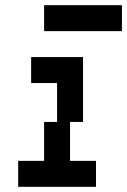

<svg xmlns="http://www.w3.org/2000/svg" viewBox="-20 -720 490 740"><path d="M300 -500H100V-400H200V-250H150V-100H50V0H350V-100H250V-250H300ZM150 -600H450V-700H150Z"/></svg>

Font: LS-VG5000 Shifted
Style: Regular
Weight: 400
Designer: Justin Bihan, 2021
Foundry: Justin Bihan, 2021
Version: Version 1.000;Glyphs 3.1.2 (3151)